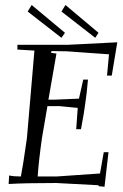

<svg xmlns="http://www.w3.org/2000/svg" viewBox="-20 -708 478 749"><path d="M219.7 -663.1 235.4 -688.5 364.3 -580.1 351.6 -560.5ZM87.9 -663.1 103.5 -688.5 233.4 -580.1 219.7 -560.5ZM13.7 9.8 15.6 -23.4Q35.2 -19.5 61.5 -19.5Q68.4 -52.7 85 -168.9L114.3 -510.7L47.9 -514.6V-533.2H244.1L437.5 -543L416 -413.1H397.5L405.3 -496.1L241.2 -507.8L181.6 -508.8L178.7 -502L200.2 -499L168.9 -319.3H195.3L288.1 -323.2L304.7 -397.5H323.2Q318.4 -341.8 312.5 -303.7Q308.6 -270.5 295.9 -204.1H277.3L283.2 -287.1L212.9 -293.9H165L143.6 -168.9Q130.9 -79.1 127 -19.5H200.2L370.1 -31.2L384.8 -114.3H403.3L387.7 20.5L366.2 18.6L363.3 14.6L199.2 5.9Q74.2 5.9 13.7 9.8Z"/></svg>

Font: Kleymisska
Style: Regular
Weight: 500
Italic angle: -8°
Designer: gluk
Foundry: gluk
Version: Version 0.298